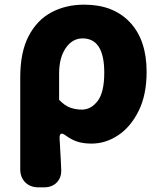

<svg xmlns="http://www.w3.org/2000/svg" viewBox="-20 -603 693 825"><path d="M145 202Q110 202 88.5 180.5Q67 159 67 124V-270Q67 -379 103 -448Q139 -517 201 -550Q263 -583 342 -583Q467 -583 538.5 -507Q610 -431 610 -294Q610 -196 576 -127Q542 -58 488 -22Q434 14 374 14Q339 14 313.5 6Q288 -2 262 -21Q235 -41 236 -9Q238 27 239 45.5Q240 64 241 80Q242 96 243 124Q245 159 224.5 180.5Q204 202 169 202ZM332 -132Q371 -132 399.5 -169Q428 -206 428 -291Q428 -438 335 -438Q291 -438 262.5 -396.5Q234 -355 234 -287V-174Q259 -148 283 -140Q307 -132 332 -132Z"/></svg>

Font: Chiron GoRound TC H
Style: Regular
Weight: 900
Designer: Ryoko NISHIZUKA 西塚涼子 (kana, bopomofo & ideographs); Paul D. Hunt (Latin, Greek & Cyrillic); Sandoll Communications 산돌커뮤니
Foundry: Adobe
Version: Version 1.000;hotconv 1.1.1;makeotfexe 2.6.0